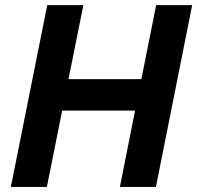

<svg xmlns="http://www.w3.org/2000/svg" viewBox="-20 -740 781 760"><path d="M167 -719.7H310.1L251 -426.8H539.6L598.1 -719.7H740.7L597.2 0H454.6L514.6 -302.2H226.1L165.5 0H22.9Z"/></svg>

Font: Reddit Sans Chocolate
Style: Bold Italic
Weight: 700
Italic angle: -11.25°
Designer: Stephen Hutchings
Version: Version 1.013